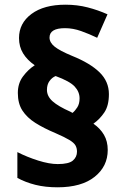

<svg xmlns="http://www.w3.org/2000/svg" viewBox="-20 -787 532 818"><path d="M56 -391Q56 -432 78 -461.5Q100 -491 128 -509Q96 -531 78.5 -559.5Q61 -588 61 -625Q61 -688 114 -727.5Q167 -767 259 -767Q309 -767 353.5 -755.5Q398 -744 438 -726L394 -626Q361 -642 326 -654.5Q291 -667 257 -667Q191 -667 191 -627Q191 -606 212.5 -588.5Q234 -571 287 -549Q364 -518 404 -479Q444 -440 444 -386Q444 -337 424.5 -308Q405 -279 378 -260Q407 -240 423 -212.5Q439 -185 439 -148Q439 -78 383 -33.5Q327 11 225 11Q173 11 131 0.5Q89 -10 54 -29V-139Q95 -118 142.5 -103Q190 -88 226 -88Q273 -88 290.5 -103Q308 -118 308 -141Q308 -156 301.5 -167.5Q295 -179 275 -191Q255 -203 216 -220Q166 -241 130.5 -263.5Q95 -286 75.5 -316Q56 -346 56 -391ZM180 -404Q180 -377 204 -355.5Q228 -334 280 -311L289 -306Q300 -315 309.5 -330Q319 -345 319 -368Q319 -396 298 -418.5Q277 -441 217 -463Q202 -457 191 -442Q180 -427 180 -404Z"/></svg>

Font: Noto Sans Tamil ExtraBold
Style: Regular
Weight: 800
Designer: Jelle Bosma - Monotype Design Team
Foundry: Monotype Imaging Inc.
Version: Version 2.004; ttfautohint (v1.8.4.7-5d5b)